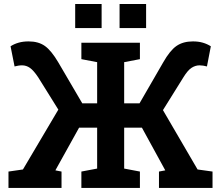

<svg xmlns="http://www.w3.org/2000/svg" viewBox="-20 -920 1080 940"><path d="M21.5 0V-80.1L92.3 -90.3L265.6 -383.3L167 -541.5Q144.5 -575.2 126.7 -587.6Q108.9 -600.1 87.9 -600.1Q78.6 -600.1 69.6 -598.6Q60.5 -597.2 51.3 -594.7L31.7 -693.4Q48.8 -704.6 70.6 -710.9Q92.3 -717.3 120.1 -717.3Q168 -717.3 199.5 -695.1Q231 -672.9 265.6 -614.3L382.8 -414.1H455.6V-615.7L378.4 -630.4V-710.9H665V-630.4L587.9 -615.7V-414.1H663.1L778.8 -614.3Q812 -672.9 844.2 -695.1Q876.5 -717.3 924.3 -717.3Q952.1 -717.3 973.4 -710.9Q994.6 -704.6 1012.2 -693.4L993.2 -594.7Q984.4 -597.2 975.1 -598.6Q965.8 -600.1 957 -600.1Q936.5 -600.1 917.7 -587.9Q898.9 -575.7 877.9 -541.5L777.8 -380.9L947.3 -90.3L1020.5 -80.1V0H758.3V-80.1L789.1 -85.9L788.1 -87.9L674.8 -294.9H587.9V-94.7L665 -80.1V0H378.4V-80.1L455.6 -94.7V-294.9H367.2L252.4 -88.4L251.5 -85.9L281.2 -80.1V0ZM565.4 -782.7V-900.4H695.3V-782.7ZM348.1 -782.7V-900.4H477.5V-782.7Z"/></svg>

Font: Roboto Slab SemiBold
Style: Regular
Weight: 600
Designer: Google
Version: Version 2.001; ttfautohint (v1.8.3)